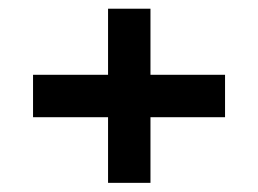

<svg xmlns="http://www.w3.org/2000/svg" viewBox="-20 -488 578 430"><path d="M54 -225.5V-320.5H484V-225.5ZM222 -468.5H317V-78.5H222Z"/></svg>

Font: Mohave Medium
Style: Regular
Weight: 500
Designer: Gumpita Rahayu
Foundry: Tokotype
Version: Version 2.003